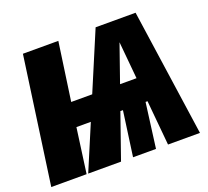

<svg xmlns="http://www.w3.org/2000/svg" viewBox="-130 -843 1072 990"><g transform="rotate(-20 406.5 -348.0)"><path d="M630.9 0 607.9 -246.1H597.2L564.9 0H439L473.1 -246.1H459L373 0H192.9L296.9 -246.1H217.8L184.1 0H-9.8L87.9 -695.8H282.2L236.8 -377H352.1L486.8 -695.8H706.1L806.2 0ZM504.9 -377H595.2L576.2 -581.1Z"/></g></svg>

Font: Fira Sans Compressed Heavy
Style: Italic
Weight: 900
Width: 3
Italic angle: -8°
Designer: Carrois Corporate & Edenspiekermann AG
Foundry: Carrois Corporate GbR & Edenspiekermann AG
Version: Version 4.203;PS 004.203;hotconv 1.0.88;makeotf.lib2.5.64775